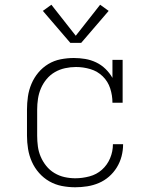

<svg xmlns="http://www.w3.org/2000/svg" viewBox="-20 -783 640 811"><path d="M298 8Q269 8 241 2.5Q213 -3 188.5 -17Q164 -31 145 -52.5Q126 -74 114.5 -100Q103 -126 98.5 -154Q94 -182 94 -210V-320Q94 -348 98 -375.5Q102 -403 113 -429Q124 -455 142 -476.5Q160 -498 184 -512.5Q208 -527 236 -532.5Q264 -538 292 -538Q316 -538 340 -534Q364 -530 386 -519.5Q408 -509 425.5 -492Q443 -475 455 -454V-530H498V-349H455Q455 -380 445.5 -409.5Q436 -439 414 -460.5Q392 -482 362 -491Q332 -500 301 -500Q278 -500 255 -495Q232 -490 212 -478.5Q192 -467 177 -449Q162 -431 153 -410Q144 -389 140.5 -366Q137 -343 137 -320V-210Q137 -187 140 -164.5Q143 -142 152 -121Q161 -100 175.5 -82Q190 -64 210 -52Q230 -40 252.5 -35Q275 -30 298 -30Q328 -30 358 -38Q388 -46 410.5 -66Q433 -86 445 -114.5Q457 -143 457 -174H500Q500 -148 493.5 -123Q487 -98 473.5 -76Q460 -54 440.5 -37Q421 -20 397.5 -10Q374 0 348.5 4Q323 8 298 8ZM277 -602 161 -737 197 -763 300 -632 403 -763 439 -737 323 -602Z"/></svg>

Font: Iosevka Slab XLtEx
Style: Regular
Weight: 200
Width: 7
Monospace: yes
Designer: Belleve Invis
Foundry: Belleve Invis
Version: Version 11.1.0; ttfautohint (v1.8.3)